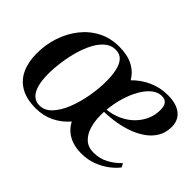

<svg xmlns="http://www.w3.org/2000/svg" viewBox="-100 -745 984 984"><g transform="rotate(45 392.0 -253.0)"><path d="M217.5 10.5Q151 10.5 107.8 -14.5Q64.5 -39.5 43.5 -85.2Q22.5 -131 22.5 -193.5Q22.5 -256.5 41.8 -314.5Q61 -372.5 97 -418.2Q133 -464 183.8 -490.2Q234.5 -516.5 297.5 -516.5Q357 -516.5 397.8 -495.5Q438.5 -474.5 460.5 -435.5Q497 -473 545.2 -495Q593.5 -517 649.5 -517Q693.5 -517 722 -504.2Q750.5 -491.5 764.8 -469Q779 -446.5 779 -416Q779 -376 761.8 -345.2Q744.5 -314.5 714.8 -292.2Q685 -270 646.8 -255.2Q608.5 -240.5 565.5 -233Q522.5 -225.5 478.5 -224.5Q478 -218.5 478 -212.2Q478 -206 478 -199.5Q478 -157 489 -120.2Q500 -83.5 524.2 -61Q548.5 -38.5 588.5 -38.5Q632.5 -38.5 668.5 -58Q704.5 -77.5 733 -107.5L744 -87.5Q728.5 -66 699.5 -43.5Q670.5 -21 631.2 -6Q592 9 545.5 9Q493.5 9 455.8 -11.8Q418 -32.5 396.5 -72.5Q362.5 -33 317.2 -11.2Q272 10.5 217.5 10.5ZM221 -13.5Q258.5 -13.5 287.8 -45Q317 -76.5 336.8 -127Q356.5 -177.5 366.5 -234.8Q376.5 -292 376.5 -343.5Q376.5 -386.5 369 -420.2Q361.5 -454 344 -473.2Q326.5 -492.5 295 -492.5Q264 -492.5 239 -472Q214 -451.5 195.2 -416.5Q176.5 -381.5 164 -338.2Q151.5 -295 145 -249.2Q138.5 -203.5 138.5 -161.5Q138.5 -112 148 -79.2Q157.5 -46.5 175.8 -30Q194 -13.5 221 -13.5ZM480 -241.5Q524.5 -247 560.8 -264.2Q597 -281.5 622.8 -308Q648.5 -334.5 662.5 -366.8Q676.5 -399 676.5 -434.5Q676.5 -463.5 665.5 -477.8Q654.5 -492 631.5 -492Q602.5 -492 577 -471.2Q551.5 -450.5 531.2 -415Q511 -379.5 497.8 -334.8Q484.5 -290 480 -241.5Z"/></g></svg>

Font: Merriweather 144pt Medium
Style: Italic
Weight: 500
Italic angle: -7.8°
Version: Version 2.101